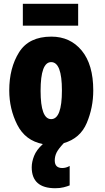

<svg xmlns="http://www.w3.org/2000/svg" viewBox="-20 -757 557 1017"><path d="M101 -737V-621H394V-737ZM273 240Q298 240 317.5 235Q337 230 349 225V122Q330 133 310 133Q270 133 270 93Q270 72 279 52.5Q288 33 318 1Q405 -24 439.5 -105.5Q474 -187 474 -278Q474 -415 413 -489Q352 -563 252 -563Q133 -563 81 -480Q29 -397 29 -278Q29 -180 71.5 -96Q114 -12 207 6Q173 37 160.5 69Q148 101 148 129Q148 240 273 240ZM251 -428Q308 -428 308 -278Q308 -126 251 -126Q195 -126 195 -276Q195 -428 251 -428Z"/></svg>

Font: Noto Sans Display Condensed Black
Style: Regular
Weight: 900
Width: 3
Designer: Monotype Design team
Foundry: Monotype Imaging Inc.
Version: 1.000